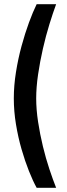

<svg xmlns="http://www.w3.org/2000/svg" viewBox="-20 -770 320 915"><path d="M154.7 125Q136.9 92.8 118 45.4Q99.1 -2 82.7 -58.8Q66.3 -115.7 56.1 -177.7Q45.8 -239.7 45.8 -301Q45.8 -362.3 56.1 -426.3Q66.3 -490.3 82.7 -550.7Q99.1 -611 118 -662.4Q136.9 -713.8 154.7 -750H247.5Q232.5 -709.3 215.5 -654.4Q198.5 -599.5 184.5 -538Q170.5 -476.5 161.5 -415.4Q152.5 -354.3 152.5 -301Q152.5 -248.1 161.5 -189.2Q170.5 -130.2 184.5 -72.4Q198.5 -14.5 215.5 36.4Q232.5 87.3 247.5 125Z"/></svg>

Font: Titillium Web SemiBold
Style: Regular
Weight: 600
Designer: Mohamed Gaber, Accademia di Belle Arti di Urbino
Foundry: Kief Type Foundry, Accademia di Belle Arti di Urbino
Version: Version 3.000; ttfautohint (v1.8.4)